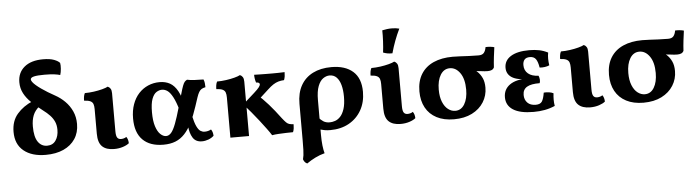

<svg xmlns="http://www.w3.org/2000/svg" viewBox="-54 -966 5293 1458"><g transform="rotate(-5 2592.5 -237.0)"><path d="M264 8Q157.7 8 96.2 -42.4Q34.8 -92.7 34.8 -186.6Q34.8 -269.8 81 -323.1Q127.2 -376.5 199.9 -407.2L248.6 -364.8Q213 -336.3 198.7 -299.9Q184.4 -263.5 184.4 -215.2Q184.4 -136.3 210.3 -98.3Q236.3 -60.4 280.2 -60.4Q323.3 -60.4 345.7 -92.8Q368.2 -125.3 368.2 -174.2Q368.2 -209.2 356.6 -235.6Q345 -261.9 323.5 -284.9Q302 -307.9 271.2 -330.6Q224.3 -366.4 188 -400.9Q151.8 -435.4 131.6 -474Q111.4 -512.7 111.4 -558.4Q111.4 -631.3 162.6 -674.2Q213.8 -717 305.8 -717Q357.8 -717 389.6 -704.8Q421.3 -692.6 432.9 -677.8Q436.4 -660.7 434.3 -633.5Q432.3 -606.3 425.6 -586.5Q409.9 -591.7 381.3 -595.5Q352.6 -599.3 305.6 -599.3Q252.1 -599.3 226.1 -593.1Q200.1 -586.8 200.1 -572.3Q200.1 -563.8 209.2 -551.8Q218.2 -539.8 234.4 -525.9Q250.7 -511.9 272.3 -496.7Q294 -481.4 319.6 -465.7Q345.3 -450.1 373 -434.8Q413.7 -412.7 447.2 -379.3Q480.6 -346 500.5 -302.5Q520.4 -259.1 520.4 -205.4Q520.4 -140.2 488.7 -92.1Q456.9 -44 399.6 -18Q342.3 8 264 8Z M784.6 9Q725.1 9 694.2 -20.6Q663.4 -50.3 663.4 -117.8V-306.2Q663.4 -329.7 658.1 -344.7Q652.8 -359.6 636.8 -367.4Q620.8 -375.1 588.9 -376.7Q588.9 -391.9 591.2 -406.6Q593.4 -421.3 600 -433.5Q633.3 -433.5 668.9 -438.5Q704.5 -443.5 733.6 -451.3Q762.7 -459 776.8 -467Q790 -461.9 797.8 -449.5Q805.6 -437.1 805.6 -414.5V-124.1Q805.6 -89.5 814.8 -75.9Q824 -62.2 843.5 -62.2Q853 -62.2 864 -65Q875 -67.7 884.4 -74.5Q898.4 -55.9 899.4 -25.3Q883.3 -11.4 852.5 -1.2Q821.8 9 784.6 9Z M1160.8 9Q1058.2 9 1003 -46.4Q947.8 -101.7 947.8 -209.1Q947.8 -269.4 965 -317.2Q982.1 -365 1012.8 -398.4Q1043.5 -431.7 1084.4 -449.4Q1125.2 -467 1172.1 -467Q1216.4 -467 1250.3 -448.4Q1284.2 -429.7 1308.7 -385.6Q1333.2 -341.6 1349.9 -264.2L1305.2 -241.5Q1286.2 -306.9 1266.7 -343.2Q1247.2 -379.6 1227.3 -393.7Q1207.4 -407.9 1184.6 -407.9Q1163.8 -407.9 1142.7 -394.5Q1121.6 -381.1 1108.2 -345.5Q1094.8 -310 1094.8 -243.7Q1094.8 -178.3 1108.4 -136.3Q1122 -94.4 1143.4 -74.5Q1164.7 -54.7 1186.3 -54.7Q1208.4 -54.7 1225.9 -75.3Q1243.5 -95.9 1260.9 -141.8Q1278.3 -187.6 1299.7 -262.9Q1318.5 -326.8 1329.4 -365.3Q1340.2 -403.8 1347.9 -424Q1355.6 -444.3 1363.1 -453.1Q1370.7 -461.9 1381.7 -467Q1402.5 -462 1437.3 -460Q1472.2 -458 1506.3 -458Q1512 -445.8 1514 -430.1Q1516 -414.4 1516 -398.3Q1498.1 -394.7 1486.7 -388Q1475.2 -381.2 1466.5 -366.9Q1457.8 -352.6 1449.2 -327Q1440.5 -301.4 1427.2 -260.3Q1404.2 -189.6 1379 -138.9Q1353.8 -88.3 1323.2 -55.5Q1292.6 -22.6 1253.2 -6.8Q1213.8 9 1160.8 9ZM1453.9 9Q1407.3 9 1384.9 -26.2Q1362.5 -61.5 1358.3 -120.1L1394.8 -194Q1407.3 -137.2 1421 -108.9Q1434.7 -80.5 1449.7 -71.4Q1464.7 -62.2 1480.6 -62.2Q1507.7 -62.2 1530.2 -74.7Q1544.2 -56 1545.2 -25.5Q1528.5 -9.5 1503.7 -0.2Q1478.9 9 1453.9 9Z M2124.8 -460Q2124.8 -443.7 2122.8 -428.8Q2120.8 -413.9 2115.2 -399.7Q2091 -398.7 2071.5 -392.9Q2051.9 -387.2 2032.5 -374.7Q2013 -362.2 1988.5 -339.2L1902.6 -260.7L1895.5 -312.7Q1943.1 -271 1985.3 -223.1Q2027.5 -175.1 2073.3 -113.3Q2091.6 -90 2102.7 -79.1Q2113.8 -68.2 2125.9 -64.7Q2138.1 -61.2 2158.5 -59.7Q2158.5 -43.6 2156.4 -28.2Q2154.4 -12.7 2148.8 0Q2124.2 0 2095.4 1Q2066.6 2 2038.7 3.5Q2010.9 5 1988.9 9Q1975.9 -12 1953.2 -42.7Q1930.6 -73.3 1902.9 -109Q1875.2 -144.6 1846 -179.4Q1816.8 -214.1 1790.8 -242.8L1880.1 -322.5Q1908.3 -347.7 1918.9 -361.7Q1929.5 -375.8 1929.5 -383.7Q1929.5 -391.7 1923.3 -395.7Q1917.1 -399.7 1902 -400.2Q1896.9 -415.4 1894.7 -430.1Q1892.4 -444.8 1892.4 -460Q1909.2 -459.5 1932.4 -459Q1955.6 -458.5 1981.5 -458.3Q2007.4 -458 2030.8 -458Q2053.6 -458 2077.8 -458.5Q2102 -459 2124.8 -460ZM1813.6 -295V0H1671.4V-295ZM1784.8 -467Q1798 -461.9 1805.8 -449.5Q1813.6 -437.1 1813.6 -414.5V-276.5H1671.4V-306.2Q1671.4 -329.7 1666.1 -344.7Q1660.8 -359.6 1644.8 -367.4Q1628.8 -375.1 1596.9 -376.7Q1596.9 -391.9 1599.2 -406.6Q1601.4 -421.3 1608 -433.5Q1641.3 -433.5 1676.9 -438.5Q1712.5 -443.5 1741.6 -451.3Q1770.7 -459 1784.8 -467Z M2481.5 -467Q2586.6 -467 2645.6 -414.9Q2704.6 -362.8 2704.6 -259.1Q2704.6 -180.5 2670.5 -120Q2636.4 -59.5 2575.1 -25.2Q2513.9 9 2431.6 9Q2408.8 9 2389.7 5.6Q2370.5 2.1 2347.7 -4.3V-97.5Q2365 -75.4 2384.9 -62.8Q2404.7 -50.1 2433.6 -50.1Q2452.5 -50.1 2474.1 -57.3Q2495.6 -64.5 2514.5 -84.4Q2533.3 -104.4 2545.4 -141Q2557.6 -177.7 2557.6 -235.6Q2557.6 -285.2 2547.3 -323.3Q2536.9 -361.5 2515.9 -383.2Q2494.9 -404.9 2462.5 -404.9Q2437.5 -404.9 2413.4 -388.4Q2389.3 -371.9 2373.9 -332.4Q2358.5 -293 2358.5 -225.2V40Q2358.5 84 2362.5 119.7Q2366.6 155.5 2373.6 180.1Q2337 189.4 2301.9 206.8Q2266.8 224.1 2235.7 246.2Q2224 241.1 2216.9 232Q2209.8 222.9 2206.3 211.6Q2210.3 197.2 2212.3 181.7Q2214.3 166.3 2215.3 140.2Q2216.3 114.2 2216.3 69.3V-210.4Q2216.3 -292.5 2248.4 -349.7Q2280.4 -406.8 2340 -436.9Q2399.6 -467 2481.5 -467Z M2968.6 9Q2909.1 9 2878.2 -20.6Q2847.4 -50.3 2847.4 -117.8V-306.2Q2847.4 -329.7 2842.1 -344.7Q2836.8 -359.6 2820.8 -367.4Q2804.8 -375.1 2772.9 -376.7Q2772.9 -391.9 2775.2 -406.6Q2777.4 -421.3 2784 -433.5Q2817.3 -433.5 2852.9 -438.5Q2888.5 -443.5 2917.6 -451.3Q2946.7 -459 2960.8 -467Q2974 -461.9 2981.8 -449.5Q2989.6 -437.1 2989.6 -414.5V-124.1Q2989.6 -89.5 2998.8 -75.9Q3008 -62.2 3027.5 -62.2Q3037 -62.2 3048 -65Q3059 -67.7 3068.4 -74.5Q3082.4 -55.9 3083.4 -25.3Q3067.3 -11.4 3036.5 -1.2Q3005.8 9 2968.6 9ZM2953 -531Q2931.6 -530.5 2915 -533.6Q2898.5 -536.7 2882.7 -542.8Q2887.7 -583.5 2890 -628.5Q2892.3 -673.5 2891.3 -711.4Q2909 -715.4 2927.3 -717.7Q2945.6 -720 2963.3 -720Q2996.6 -720 3021.3 -713Q2999.6 -668.4 2983 -623.8Q2966.4 -579.3 2953 -531Z M3375.7 9Q3298.7 9 3244 -19.5Q3189.3 -48 3160.6 -100.4Q3131.8 -152.9 3131.8 -224.4Q3131.8 -302.2 3164.9 -355.9Q3198.1 -409.7 3259.8 -437.4Q3321.5 -465 3406.2 -465Q3430.7 -465 3463 -463.3Q3495.3 -461.6 3531.6 -459.8Q3567.9 -458.1 3603.2 -458.1Q3631.9 -458.1 3644.4 -473.4Q3657 -488.8 3661.4 -516.3Q3677.7 -517.4 3695.9 -515.6Q3714.1 -513.8 3727.8 -509.7Q3722.9 -475.6 3718.1 -435Q3713.3 -394.3 3711.3 -357.4Q3705.3 -344.2 3693 -338.7Q3680.8 -333.1 3661.8 -333.1Q3640.2 -333.1 3610.5 -337.4Q3580.7 -341.7 3538.1 -342.7L3532.6 -372.1Q3559.9 -356.6 3582.9 -335.1Q3605.9 -313.7 3619.9 -283.5Q3633.9 -253.3 3633.9 -210.3Q3633.9 -149.3 3602.5 -99.3Q3571.2 -49.4 3513.4 -20.2Q3455.6 9 3375.7 9ZM3390.9 -54.1Q3436 -54.1 3461.4 -96.6Q3486.9 -139.1 3486.9 -207.7Q3486.9 -289.1 3454.8 -334.6Q3422.7 -380.1 3376.7 -380.1Q3331.6 -380.1 3305.4 -337.5Q3279.3 -294.9 3279.3 -225.3Q3279.3 -169.9 3295 -131.6Q3310.6 -93.3 3336.2 -73.7Q3361.8 -54.1 3390.9 -54.1Z M3983 6Q3879.7 6 3827.3 -27.6Q3774.8 -61.1 3774.8 -123.6Q3774.8 -183.5 3822.2 -217.7Q3869.7 -251.9 3962.8 -251.9V-246.9Q3878.6 -246.9 3838.8 -272.6Q3798.9 -298.4 3798.9 -346.3Q3798.9 -402 3848.7 -433Q3898.4 -464 3989.4 -464Q4031.2 -464 4065.3 -457Q4099.4 -450 4131.6 -433.5Q4127 -410 4127.3 -386Q4127.6 -361.9 4131.6 -336.3Q4116.5 -329.2 4095.9 -326.4Q4075.4 -323.6 4057.1 -325.6Q4050.3 -369.4 4035.7 -390.4Q4021.1 -411.4 3989.8 -411.4Q3961.6 -411.4 3948.7 -396.2Q3935.9 -381.1 3935.9 -354.9Q3935.9 -313.6 3964.3 -289.9Q3992.6 -266.1 4043.4 -264.7Q4049.5 -251.4 4050.8 -235.5Q4052.1 -219.6 4047 -207.5Q3982 -208.5 3949.9 -189.4Q3917.9 -170.3 3917.9 -128.7Q3917.9 -92.4 3940.2 -69.5Q3962.6 -46.6 4003.2 -46.6Q4037.8 -46.6 4051 -66.5Q4064.1 -86.3 4071.6 -133.2Q4089.8 -135.2 4110.4 -132.4Q4131 -129.7 4145.1 -122Q4142 -96.6 4142 -72.5Q4142 -48.5 4146.1 -25.5Q4108.3 -9 4068.2 -1.5Q4028.1 6 3983 6Z M4413.6 9Q4354.1 9 4323.2 -20.6Q4292.4 -50.3 4292.4 -117.8V-306.2Q4292.4 -329.7 4287.1 -344.7Q4281.8 -359.6 4265.8 -367.4Q4249.8 -375.1 4217.9 -376.7Q4217.9 -391.9 4220.2 -406.6Q4222.4 -421.3 4229 -433.5Q4262.3 -433.5 4297.9 -438.5Q4333.5 -443.5 4362.6 -451.3Q4391.7 -459 4405.8 -467Q4419 -461.9 4426.8 -449.5Q4434.6 -437.1 4434.6 -414.5V-124.1Q4434.6 -89.5 4443.8 -75.9Q4453 -62.2 4472.5 -62.2Q4482 -62.2 4493 -65Q4504 -67.7 4513.4 -74.5Q4527.4 -55.9 4528.4 -25.3Q4512.3 -11.4 4481.5 -1.2Q4450.8 9 4413.6 9Z M4820.7 9Q4743.7 9 4689 -19.5Q4634.3 -48 4605.6 -100.4Q4576.8 -152.9 4576.8 -224.4Q4576.8 -302.2 4609.9 -355.9Q4643.1 -409.7 4704.8 -437.4Q4766.5 -465 4851.2 -465Q4875.7 -465 4908 -463.3Q4940.3 -461.6 4976.6 -459.8Q5012.9 -458.1 5048.2 -458.1Q5076.9 -458.1 5089.4 -473.4Q5102 -488.8 5106.4 -516.3Q5122.7 -517.4 5140.9 -515.6Q5159.1 -513.8 5172.8 -509.7Q5167.9 -475.6 5163.1 -435Q5158.3 -394.3 5156.3 -357.4Q5150.3 -344.2 5138 -338.7Q5125.8 -333.1 5106.8 -333.1Q5085.2 -333.1 5055.5 -337.4Q5025.7 -341.7 4983.1 -342.7L4977.6 -372.1Q5004.9 -356.6 5027.9 -335.1Q5050.9 -313.7 5064.9 -283.5Q5078.9 -253.3 5078.9 -210.3Q5078.9 -149.3 5047.5 -99.3Q5016.2 -49.4 4958.4 -20.2Q4900.6 9 4820.7 9ZM4835.9 -54.1Q4881 -54.1 4906.4 -96.6Q4931.9 -139.1 4931.9 -207.7Q4931.9 -289.1 4899.8 -334.6Q4867.7 -380.1 4821.7 -380.1Q4776.6 -380.1 4750.4 -337.5Q4724.3 -294.9 4724.3 -225.3Q4724.3 -169.9 4740 -131.6Q4755.6 -93.3 4781.2 -73.7Q4806.8 -54.1 4835.9 -54.1Z"/></g></svg>

Font: Vollkorn
Style: Regular
Weight: 400
Designer: Friedrich Althausen
Foundry: Friedrich Althausen
Version: Version 5.001